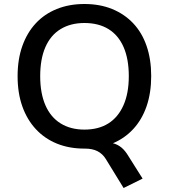

<svg xmlns="http://www.w3.org/2000/svg" viewBox="-20 -734 845 960"><path d="M598 206 509 61Q493 35 467.5 22Q442 9 405 9L487 -24Q520 -24 544 -18Q568 -12 587 3.5Q606 19 623 48L693 159ZM402 9Q326 9 264.5 -16Q203 -41 159 -88.5Q115 -136 91.5 -202.5Q68 -269 68 -353Q68 -437 91.5 -503.5Q115 -570 158.5 -617Q202 -664 264 -689Q326 -714 402 -714Q479 -714 540.5 -689Q602 -664 646 -617.5Q690 -571 713 -504Q736 -437 736 -354Q736 -270 713 -203Q690 -136 646 -88.5Q602 -41 540.5 -16Q479 9 402 9ZM402 -86Q473 -86 522 -117Q571 -148 597.5 -208Q624 -268 624 -353Q624 -439 598 -498.5Q572 -558 522.5 -588.5Q473 -619 402 -619Q333 -619 283 -588.5Q233 -558 207 -498.5Q181 -439 181 -353Q181 -268 207 -208Q233 -148 283 -117Q333 -86 402 -86Z"/></svg>

Font: Nunito Sans 9pt SemiBold
Style: Regular
Weight: 600
Version: Version 3.101;gftools[0.9.27]